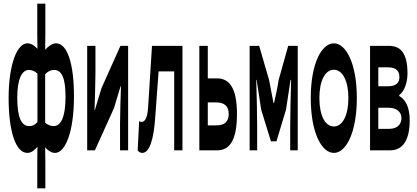

<svg xmlns="http://www.w3.org/2000/svg" viewBox="-20 -819 2274 1046"><path d="M184 -19 183 66V207H227V66L226 -16C244 4 262 14 280 14C335 14 383 -98 383 -294C383 -469 348 -583 285 -583C265 -583 243 -567 226 -548L227 -635V-799H183V-635L184 -553C168 -570 151 -583 129 -583C74 -583 27 -471 27 -285C27 -99 67 14 129 14C151 14 169 -2 184 -19ZM74 -287C74 -392 101 -438 137 -438C153 -438 169 -432 184 -418V-154C169 -137 155 -132 139 -132C97 -132 74 -178 74 -287ZM226 -151V-415C243 -432 259 -438 274 -438C318 -438 337 -391 337 -291C337 -177 310 -132 272 -132C260 -132 242 -136 226 -151Z M455 -569V0H497L601 -230C611 -262 626 -315 637 -349H639C637 -279 634 -204 634 -148V0H678V-569H636L533 -339L497 -220H495C497 -289 500 -365 500 -421V-569Z M755 14C794 14 818 -58 826 -185L844 -430H929V0H974V-569H808L787 -235C783 -176 770 -155 751 -155C746 -155 742 -157 738 -159L730 1C738 9 744 14 755 14Z M1066 -569V0H1163C1228 0 1271 -49 1271 -198C1271 -342 1228 -392 1163 -392H1112V-569ZM1112 -136V-261H1158C1204 -261 1226 -239 1226 -199C1226 -156 1204 -136 1158 -136Z M1340 -569V0H1381V-132C1381 -194 1378 -319 1376 -384H1378C1386 -335 1395 -270 1403 -221L1456 -49H1486L1538 -221C1546 -270 1555 -333 1563 -384H1566C1564 -319 1561 -194 1561 -132V0H1602V-569H1550L1498 -383C1491 -337 1482 -298 1473 -258H1470C1463 -298 1454 -337 1446 -383L1392 -569Z M1799 14C1865 14 1924 -96 1924 -285C1924 -473 1865 -583 1799 -583C1732 -583 1673 -473 1673 -285C1673 -96 1732 14 1799 14ZM1720 -285C1720 -379 1751 -439 1799 -439C1846 -439 1878 -379 1878 -285C1878 -190 1846 -130 1799 -130C1751 -130 1720 -190 1720 -285Z M2100 -569H1996V0H2105C2168 0 2212 -46 2212 -164C2212 -240 2186 -279 2155 -296V-301C2183 -320 2200 -371 2200 -418C2200 -533 2160 -569 2100 -569ZM2041 -117V-232H2097C2143 -232 2167 -207 2167 -176C2167 -142 2145 -117 2100 -117ZM2041 -349V-452H2096C2138 -452 2156 -432 2156 -399C2156 -368 2138 -349 2093 -349Z"/></svg>

Font: 寒蝉无机体 CompactMedium
Style: Regular
Weight: 500
Width: 3
Designer: ChillTanhei {Warren2060}; 
Source Han Sans {Ryoko NISHIZUKA 西塚涼子 (kana, bopomofo & ideographs); Paul D. Hunt (Latin, Gre
Foundry: ChillType&Adobe
Version: Version 1.000;Glyphs 3.1.1 (3135)